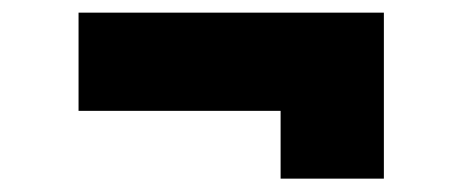

<svg xmlns="http://www.w3.org/2000/svg" viewBox="-20 -417 725 296"><path d="M412.6 -141.6V-246.1H101.1V-397.5H571.8V-141.6Z"/></svg>

Font: Inter 24pt Black
Style: Regular
Weight: 900
Designer: Rasmus Andersson
Foundry: rsms
Version: Version 4.001;git-66647c0bb